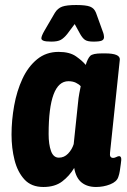

<svg xmlns="http://www.w3.org/2000/svg" viewBox="-20 -738 505 766"><path d="M153 8Q105 8 77.5 -22Q50 -52 38 -99.5Q26 -147 26 -201Q26 -258 36.5 -316.5Q47 -375 69.5 -423.5Q92 -472 128 -501.5Q164 -531 214 -531Q258 -531 283.5 -513Q309 -495 322 -479Q330 -505 340 -515Q350 -525 387 -525H399Q460 -525 458 -500L419 -129Q416 -108 432 -108Q437 -108 444 -111.5Q451 -115 455 -115Q461 -115 463 -108.5Q465 -102 462 -84Q460 -69 458 -56Q456 -43 452 -32Q446 -13 419.5 -2.5Q393 8 363 8Q328 8 305.5 -10Q283 -28 276 -68Q257 -36 228 -14Q199 8 153 8ZM215 -109Q236 -109 251.5 -125Q267 -141 274 -163L291 -325Q293 -348 296.5 -366Q300 -384 302 -394Q295 -402 282.5 -408Q270 -414 253 -414Q174 -414 174 -203Q174 -162 183.5 -135.5Q193 -109 215 -109ZM185 -572Q162 -572 153.5 -575.5Q145 -579 145 -585Q145 -594 157 -615L199 -687Q210 -705 228 -711.5Q246 -718 284 -718Q323 -718 339.5 -711.5Q356 -705 363 -687L389 -615Q393 -605 394 -599Q395 -593 395 -590Q395 -580 386 -576Q377 -572 353 -572Q329 -572 319 -579Q309 -586 300 -602L278 -642L248 -602Q235 -586 222.5 -579Q210 -572 185 -572Z"/></svg>

Font: Asap Condensed
Style: Bold Italic
Weight: 700
Width: 3
Italic angle: -6°
Designer: Pablo Cosgaya
Foundry: Omnibus-Type
Version: Version 3.001; ttfautohint (v1.8.4.7-5d5b)